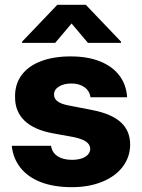

<svg xmlns="http://www.w3.org/2000/svg" viewBox="-20 -773 593 803"><path d="M278.3 -423.8Q247.1 -423.8 226.3 -410.9Q205.6 -397.9 206.1 -377.9Q204.6 -343.8 266.6 -332L367.2 -312.5Q446.3 -296.9 485.1 -261.7Q523.9 -226.6 524.4 -168.9Q523.9 -115.7 492.9 -75.2Q461.9 -34.7 406.7 -12.5Q351.6 9.8 280.3 9.8Q205.6 9.8 151.1 -11.2Q96.7 -32.2 65.7 -71.3Q34.7 -110.4 29.3 -163.1H193.4Q197.8 -134.8 220.9 -119.6Q244.1 -104.5 281.2 -104.5Q315.4 -104.5 336.2 -116.9Q356.9 -129.4 357.4 -151.4Q356.4 -168.9 340.3 -180.4Q324.2 -191.9 290 -199.2L199.2 -215.8Q121.1 -230.5 81.5 -269.3Q42 -308.1 43 -369.1Q42.5 -421.4 70.6 -459.2Q98.6 -497.1 151.4 -517.1Q204.1 -537.1 275.4 -537.1Q346.2 -537.1 398.2 -516.4Q450.2 -495.6 479.2 -457.3Q508.3 -418.9 511.7 -366.2H358.4Q355 -392.6 333.3 -408.2Q311.5 -423.8 278.3 -423.8ZM279.3 -674.8 210.9 -593.8H72.3V-598.6L219.7 -752.9H338.9L486.3 -598.6V-593.8H347.7Z"/></svg>

Font: Pretendard ExtraBold
Style: Regular
Weight: 800
Designer: Base glyphs from Inter by Rasmus Andersson; Hangeul glyphs from Noto Sans CJK(Source Han Sans) by Jang Soo-young and Kan
Foundry: Kil Hyung-jin
Version: Version 1.309